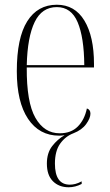

<svg xmlns="http://www.w3.org/2000/svg" viewBox="-20 -563 463 811"><path d="M270 228Q229 228 203.5 202.5Q178 177 178 128Q178 83 200.5 54Q223 25 253 8Q247 9 241.5 9.5Q236 10 230 10Q146 10 98.5 -61Q51 -132 51 -262Q51 -403 95 -473Q139 -543 220 -543Q296 -543 336.5 -476Q377 -409 377 -293V-278H93Q92 -131 129.5 -65.5Q167 0 232 0Q280 0 308.5 -28.5Q337 -57 347 -105Q362 -100 362 -83Q362 -64 344 -39Q326 -14 290 0Q256 13 234 44Q212 75 212 128Q212 217 275 217Q286 217 298 214Q310 211 325 203V214Q298 228 270 228ZM336 -288Q335 -405 308 -469Q281 -533 220 -533Q157 -533 126.5 -470Q96 -407 93 -288Z"/></svg>

Font: Noto Serif Display Condensed ExtraLight
Style: Regular
Weight: 200
Width: 3
Designer: Monotype Design Team
Foundry: Monotype Imaging Inc.
Version: Version 2.009